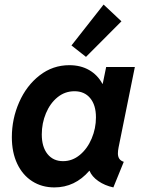

<svg xmlns="http://www.w3.org/2000/svg" viewBox="-20 -818 633 846"><path d="M32.2 -213.4Q32.2 -294.4 64.5 -367.7Q96.7 -440.9 154.5 -485.8Q212.4 -530.8 285.6 -530.8Q335.4 -530.8 372.8 -509.3Q410.2 -487.8 431.2 -448.7H432.6L447.8 -522.9H574.2L502.4 -168Q499.5 -153.3 499.5 -142.1Q499.5 -127.9 505.6 -118.7Q511.7 -109.4 525.4 -105L479.5 7.8Q441.4 -0.5 413.1 -20.3Q384.8 -40 374.5 -65.4H373.5Q310.1 7.8 219.7 7.8Q164.6 7.8 122.1 -19.3Q79.6 -46.4 55.9 -96.4Q32.2 -146.5 32.2 -213.4ZM402.8 -300.8Q402.8 -355 377.4 -385.5Q352.1 -416 308.1 -416Q266.1 -416 233.4 -389.4Q200.7 -362.8 182.4 -318.8Q164.1 -274.9 164.1 -225.6Q164.1 -170.9 189.2 -139.4Q214.4 -107.9 257.8 -107.9Q298.8 -107.9 332 -135.5Q365.2 -163.1 384 -207.8Q402.8 -252.4 402.8 -300.8ZM294.9 -617.7 436.5 -797.9 515.1 -724.1 358.9 -567.4Z"/></svg>

Font: Reddit Sans Fudge
Style: Bold
Weight: 700
Italic angle: -11.25°
Designer: Stephen Hutchings
Version: Version 1.013